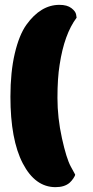

<svg xmlns="http://www.w3.org/2000/svg" viewBox="-20 -741 383 792"><path d="M23 -342Q23 -444 41 -520.5Q59 -597 89 -639Q148 -721 225 -721Q257 -721 274.5 -707.5Q292 -694 294 -681L296 -668Q245 -600 226 -474Q217 -419 217 -337Q217 -255 235.5 -171Q254 -87 272 -54L290 -21Q290 -16 282.5 -5Q275 6 267 13Q246 31 209 31Q125 31 74 -67Q23 -165 23 -342Z"/></svg>

Font: Chela One
Style: Regular
Weight: 400
Designer: Miguel Hernandez
Foundry: LatinoType
Version: Version 1.001